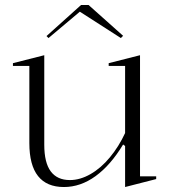

<svg xmlns="http://www.w3.org/2000/svg" viewBox="-20 -737 682 772"><path d="M237 15Q168 15 133 -29Q98 -73 98 -162V-472H32V-483L158 -515V-155Q158 -83 184 -48Q210 -13 261 -13Q302 -13 344 -37Q386 -61 422 -104.5Q458 -148 483 -202V-472H417V-483L543 -515V-28H608V-17L483 15V-150L475 -156Q425 -73 364.5 -29Q304 15 237 15ZM175 -584 167 -592 306 -717H336L475 -593L466 -584L301 -690Z"/></svg>

Font: Kalnia Light
Style: Regular
Weight: 300
Designer: Frida Medrano
Foundry: Frida Medrano
Version: Version 1.105